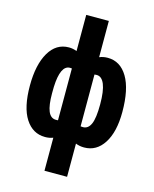

<svg xmlns="http://www.w3.org/2000/svg" viewBox="-137 -840 909 1134"><g transform="rotate(15 317.5 -273.5)"><path d="M33.2 -260.7Q33.2 -388.7 76.9 -463.4Q120.6 -538.1 198.2 -538.1Q222.7 -538.1 246.6 -528.8V-750H384.8V-528.3Q408.2 -538.1 435.5 -538.1Q512.7 -538.1 556.9 -464.1Q601.1 -390.1 601.1 -250.5Q601.1 -128.9 556.6 -59.6Q512.2 9.8 436.5 9.8Q408.2 9.8 384.8 0V203.1H246.6V1Q224.6 9.8 197.8 9.8Q122.1 9.8 77.6 -59.1Q33.2 -127.9 33.2 -260.7ZM462.9 -260.7Q462.9 -341.8 446.3 -382.6Q429.7 -423.3 398.4 -423.3L384.8 -422.4V-105.5L399.4 -104.5Q431.2 -104.5 447 -140.4Q462.9 -176.3 462.9 -260.7ZM171.4 -250.5Q171.4 -176.8 186.3 -141.4Q201.2 -106 231.9 -105H240.7L246.6 -105.5V-422.4L234.9 -423.3Q177.2 -423.3 171.9 -290Z"/></g></svg>

Font: Roboto Condensed
Style: Bold
Weight: 700
Designer: Google
Version: Version 2.134; 2016